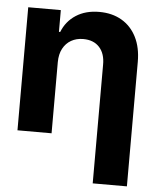

<svg xmlns="http://www.w3.org/2000/svg" viewBox="-53 -591 677 838"><g transform="rotate(5 285.5 -172.0)"><path d="M186.7 -311.9V0H37.3V-539.1H180.1V-443.9H185.7Q204.3 -491.4 246.5 -518.7Q288.7 -545.9 348.2 -545.9Q405 -545.9 446.7 -521.5Q488.5 -497.1 511.4 -451.7Q534.4 -406.3 534.4 -343.4V202.1H384.6V-317Q385.2 -366.1 359.8 -394Q334.5 -421.9 288.7 -421.9Q259 -421.9 236 -408.8Q213.1 -395.7 200 -371.2Q186.9 -346.7 186.7 -311.9Z"/></g></svg>

Font: Inter Display V
Style: Regular
Weight: 400
Designer: Rasmus Andersson
Foundry: rsms
Version: Version 3.015;git-src